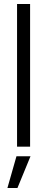

<svg xmlns="http://www.w3.org/2000/svg" viewBox="-20 -731 236 957"><path d="M65 0V-711H130V0ZM17 206 62 48H132L67 206Z"/></svg>

Font: TikTok Sans 24pt Light
Style: Regular
Weight: 300
Version: Version 4.000